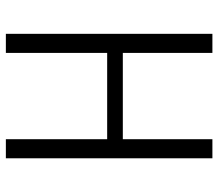

<svg xmlns="http://www.w3.org/2000/svg" viewBox="-65 -680 745 655"><g transform="rotate(90 307.5 -352.5)"><path d="M520 0H454.9V-345.6H160.5V0H95.4V-704.6H160.5V-399H454.9V-704.6H520Z"/></g></svg>

Font: Fira Code Fixed Light
Style: Regular
Weight: 300
Monospace: yes
Designer: Carrois Corporate, Edenspiekermann AG, Nikita Prokopov
Foundry: Carrois Corporate, Edenspiekermann AG, Nikita Prokopov
Version: Version 5.002